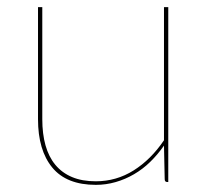

<svg xmlns="http://www.w3.org/2000/svg" viewBox="-20 -510 582 538"><path d="M451.5 -490V0H448.5Q441.5 0 441.5 -8L439.5 -102Q422 -77 401 -56.5Q380 -36 355.5 -21.8Q331 -7.5 304 0.2Q277 8 248.5 8Q166.5 8 126.5 -40.5Q86.5 -89 86.5 -176V-490H98.5V-176Q98.5 -135 107.5 -102.8Q116.5 -70.5 135.2 -48Q154 -25.5 182 -13.8Q210 -2 248.5 -2Q306 -2 354.5 -32.5Q403 -63 439.5 -117V-490Z"/></svg>

Font: Lato 2
Style: Regular
Weight: 100
Designer: Lukasz Dziedzic with Adam Twardoch and Botio Nikoltchev
Foundry: tyPoland Lukasz Dziedzic
Version: Version 2.015; 2015-08-06; http://www.latofonts.com/